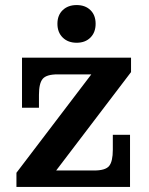

<svg xmlns="http://www.w3.org/2000/svg" viewBox="-20 -739 590 759"><path d="M45 -56 341 -445 498 -454 202 -65ZM45 0V-56L202 -65H494V0ZM67 -313V-445H208Q164 -445 149 -427.5Q134 -410 134 -364V-313ZM352 -65Q397 -65 411.5 -83Q426 -101 426 -147V-206H494V-65ZM67 -445V-511H498V-454L341 -445ZM283 -570Q249 -570 228 -590.5Q207 -611 207 -645Q207 -679 228 -699Q249 -719 283 -719Q317 -719 337.5 -699Q358 -679 358 -645Q358 -611 337.5 -590.5Q317 -570 283 -570Z"/></svg>

Font: Montagu Slab 120pt Medium
Style: Regular
Weight: 500
Designer: Florian Karsten
Foundry: Florian Karsten
Version: Version 1.000